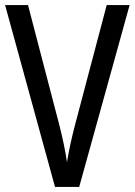

<svg xmlns="http://www.w3.org/2000/svg" viewBox="-20 -734 529 754"><path d="M489 -714H399L274 -241C261 -191 250 -141 243 -97C237 -141 226 -191 214 -239L90 -714H0L196 0H291Z"/></svg>

Font: Noto Sans Lao Condensed
Style: Regular
Weight: 400
Width: 3
Designer: Monotype Design Team
Foundry: Monotype Imaging Inc.
Version: Version 2.004